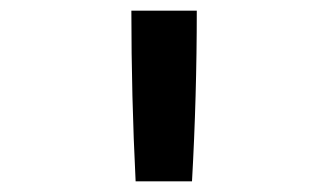

<svg xmlns="http://www.w3.org/2000/svg" viewBox="-20 -792 616 361"><path d="M235 -451H341Q350 -611 350 -772H227Q227 -611 235 -451Z"/></svg>

Font: Iosevka Sparkle Semibold
Style: Regular
Weight: 600
Designer: Belleve Invis
Foundry: Belleve Invis
Version: Version 4.5.0; ttfautohint (v1.8.3)